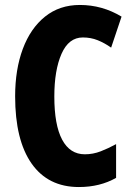

<svg xmlns="http://www.w3.org/2000/svg" viewBox="-20 -744 534 774"><path d="M314 -593Q257 -593 228 -527Q199 -461 199 -355Q199 -240 230.5 -181Q262 -122 322 -122Q355 -122 386 -134Q417 -146 448 -163V-27Q383 10 298 10Q174 10 107.5 -84.5Q41 -179 41 -356Q41 -464 72 -547Q103 -630 161.5 -677Q220 -724 302 -724Q392 -724 470 -677L428 -552Q401 -571 373.5 -582Q346 -593 314 -593Z"/></svg>

Font: Noto Sans Ethiopic ExtraCondensed ExtraBold
Style: Regular
Weight: 800
Width: 2
Designer: Monotype Design Team
Foundry: Monotype Imaging Inc.
Version: Version 2.102; ttfautohint (v1.8.4.7-5d5b)